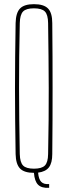

<svg xmlns="http://www.w3.org/2000/svg" viewBox="-20 -825 324 922"><path d="M216 77Q180 79 163 62.2Q146 45.5 143 5Q96 5 76 -16Q56 -37 55 -85Q53.5 -169.5 52.8 -246.8Q52 -324 52 -399.5Q52 -475 52.8 -552.2Q53.5 -629.5 55 -714Q56 -763 76 -784Q96 -805 143 -805Q190.5 -805 210.8 -784Q231 -763 231 -714Q232 -629.5 232.2 -552.2Q232.5 -475 232.5 -399.5Q232.5 -324 232.2 -246.8Q232 -169.5 231 -85Q231 -42.5 215 -21.5Q199 -0.5 163 4Q165.5 35.5 178 48.2Q190.5 61 216 59ZM143 -15Q180.5 -15 195.5 -30.2Q210.5 -45.5 211 -85Q213 -171 213.5 -249.2Q214 -327.5 214 -403Q214 -478.5 213 -555Q212 -631.5 211 -714Q210.5 -754.5 195.5 -769.8Q180.5 -785 143 -785Q105.5 -785 90.8 -769.8Q76 -754.5 75 -714Q73 -631.5 72.2 -555Q71.5 -478.5 71.5 -403Q71.5 -327.5 72.5 -249.2Q73.5 -171 75 -85Q76 -45.5 90.8 -30.2Q105.5 -15 143 -15Z"/></svg>

Font: Big Shoulders Display Thin Thin
Style: Regular
Weight: 250
Version: Version 2.002